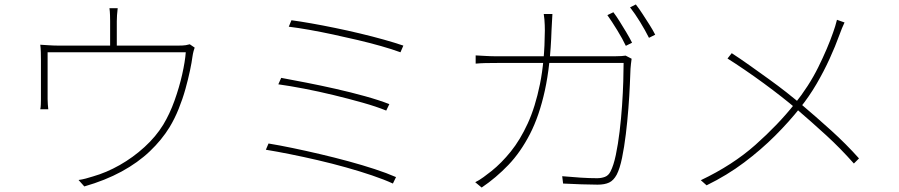

<svg xmlns="http://www.w3.org/2000/svg" viewBox="-20 -822 4040 863"><path d="M509 -785Q507 -771 506 -754Q505 -737 505 -727Q505 -717 505 -694Q505 -671 505 -646Q505 -621 505 -604H475Q475 -622 475 -647Q475 -672 475 -694.5Q475 -717 475 -727Q475 -737 474.5 -754Q474 -771 472 -785ZM855 -608Q853 -603 850 -592Q847 -581 845 -567Q842 -543 834 -505Q826 -467 813.5 -422Q801 -377 783 -332.5Q765 -288 742 -250Q707 -193 653.5 -142Q600 -91 526.5 -51Q453 -11 359 16L333 -13Q349 -15 365.5 -19.5Q382 -24 398 -29Q458 -46 518 -80Q578 -114 629.5 -161Q681 -208 714 -262Q743 -310 764.5 -370Q786 -430 799 -488Q812 -546 815 -587H194Q194 -569 194 -538.5Q194 -508 194 -475Q194 -442 194 -414.5Q194 -387 194 -376Q194 -366 195 -352.5Q196 -339 197 -331H161Q163 -339 163.5 -352.5Q164 -366 164 -375Q164 -387 164 -411Q164 -435 164 -463.5Q164 -492 164 -516.5Q164 -541 164 -553Q164 -568 163.5 -587Q163 -606 161 -621Q179 -620 200.5 -618.5Q222 -617 246 -617H779Q804 -617 815.5 -619Q827 -621 833 -623Z M1290 -731Q1328 -726 1379 -717Q1430 -708 1486 -696.5Q1542 -685 1598.5 -671.5Q1655 -658 1705 -644Q1755 -630 1793 -617L1780 -587Q1742 -601 1692.5 -615Q1643 -629 1588 -642Q1533 -655 1477 -667Q1421 -679 1370 -688Q1319 -697 1278 -702ZM1244 -472Q1293 -463 1357 -450.5Q1421 -438 1489.5 -422.5Q1558 -407 1621 -389.5Q1684 -372 1730 -354L1716 -325Q1672 -343 1610 -360.5Q1548 -378 1480 -394.5Q1412 -411 1347 -423.5Q1282 -436 1231 -443ZM1187 -177Q1236 -169 1296 -156.5Q1356 -144 1420 -129Q1484 -114 1546.5 -97Q1609 -80 1664 -62Q1719 -44 1760 -26L1746 3Q1707 -15 1652.5 -33.5Q1598 -52 1535.5 -69.5Q1473 -87 1408.5 -102Q1344 -117 1284 -129Q1224 -141 1175 -149Z M2737 -767Q2750 -750 2765 -726Q2780 -702 2795 -677Q2810 -652 2821 -630L2793 -616Q2779 -646 2754.5 -686Q2730 -726 2710 -754ZM2838 -802Q2852 -784 2868 -759.5Q2884 -735 2899.5 -710.5Q2915 -686 2925 -666L2897 -652Q2880 -686 2857 -723.5Q2834 -761 2812 -789ZM2463 -759Q2462 -743 2461 -723.5Q2460 -704 2459 -686Q2454 -529 2429 -415Q2404 -301 2362 -219.5Q2320 -138 2265 -80.5Q2210 -23 2145 21L2116 -3Q2133 -11 2153.5 -26Q2174 -41 2189 -53Q2234 -89 2276 -141Q2318 -193 2352 -267Q2386 -341 2407 -444Q2428 -547 2429 -685Q2429 -697 2428.5 -709.5Q2428 -722 2427 -735Q2426 -748 2424 -759ZM2819 -558Q2817 -545 2816 -534.5Q2815 -524 2814 -513Q2813 -488 2811 -440.5Q2809 -393 2804.5 -335Q2800 -277 2793 -219Q2786 -161 2776 -112.5Q2766 -64 2752 -37Q2738 -11 2718 -1.5Q2698 8 2666 8Q2634 8 2593 6.5Q2552 5 2511 3L2507 -30Q2551 -26 2590.5 -23.5Q2630 -21 2664 -21Q2683 -21 2699 -27Q2715 -33 2724 -51Q2738 -78 2748 -125.5Q2758 -173 2765 -231Q2772 -289 2776 -347.5Q2780 -406 2781.5 -456.5Q2783 -507 2783 -539H2217Q2183 -539 2161.5 -538.5Q2140 -538 2118 -536V-573Q2139 -572 2163 -570.5Q2187 -569 2216 -569H2741Q2762 -569 2773.5 -570Q2785 -571 2792 -572Z M3776 -721Q3771 -711 3764.5 -695Q3758 -679 3753 -665Q3735 -615 3709 -558Q3683 -501 3650 -444.5Q3617 -388 3576 -337Q3527 -275 3464 -212Q3401 -149 3324.5 -91.5Q3248 -34 3156 11L3130 -12Q3273 -80 3375 -170.5Q3477 -261 3551 -354Q3616 -435 3658 -520Q3700 -605 3725 -677Q3729 -688 3734 -704Q3739 -720 3742 -733ZM3269 -583Q3306 -559 3349 -528.5Q3392 -498 3435 -467Q3478 -436 3515 -407Q3552 -378 3577 -357Q3648 -297 3715.5 -236Q3783 -175 3841 -110L3818 -87Q3758 -155 3693.5 -214Q3629 -273 3558 -334Q3531 -357 3493.5 -386.5Q3456 -416 3413 -447.5Q3370 -479 3327.5 -508Q3285 -537 3250 -559Z"/></svg>

Font: Shanggu Sans SC VF
Style: Regular
Weight: 250
Designer: GuiWonder
Version: Version 1.021